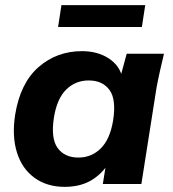

<svg xmlns="http://www.w3.org/2000/svg" viewBox="-20 -716 672 747"><path d="M232 11Q163 11 114.5 -24Q66 -59 46 -122.5Q26 -186 39 -270Q59 -393 130 -455Q201 -517 299 -517Q360 -517 403.5 -488.5Q447 -460 456 -412L446 -408L473 -507H618Q610 -474 602.5 -440.5Q595 -407 589 -375L530 0H380L396 -99H412Q388 -49 342.5 -19Q297 11 232 11ZM285 -103Q336 -103 372 -138.5Q408 -174 420 -247Q433 -329 406 -366Q379 -403 325 -403Q274 -403 238 -368Q202 -333 190 -260Q177 -178 204 -140.5Q231 -103 285 -103ZM206 -611 219 -696H545L532 -611Z"/></svg>

Font: Mulish ExtraLight ExtraBold
Style: Italic
Weight: 800
Italic angle: -9°
Version: Version 3.603